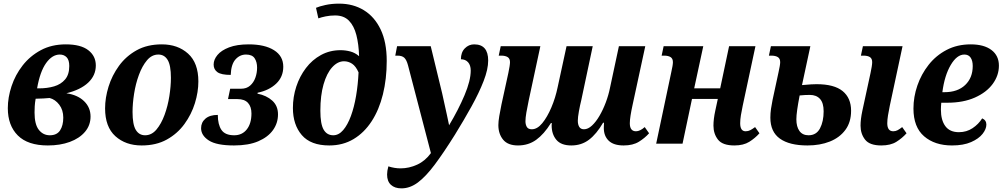

<svg xmlns="http://www.w3.org/2000/svg" viewBox="-20 -790 5518 1056"><path d="M243 10Q133 10 78 -45Q23 -100 23 -195Q23 -254 43.5 -316Q64 -378 104.5 -430Q145 -482 204.5 -514Q264 -546 342 -546Q424 -546 465.5 -514Q507 -482 507 -430Q507 -375 465 -335.5Q423 -296 345 -277Q407 -268 442.5 -233.5Q478 -199 478 -149Q478 -101 447.5 -65Q417 -29 364 -9.5Q311 10 243 10ZM309 -490Q267 -490 233.5 -443Q200 -396 184 -304H194Q240 -304 277.5 -315Q315 -326 338 -353Q361 -380 361 -427Q361 -460 346.5 -475Q332 -490 309 -490ZM254 -46Q293 -46 310.5 -73Q328 -100 328 -143Q328 -185 306 -214Q284 -243 253 -251Q223 -248 176 -247Q172 -224 171 -205.5Q170 -187 170 -171Q170 -106 193.5 -76Q217 -46 254 -46Z M759 10Q671 10 614.5 -41Q558 -92 558 -194Q558 -252 577 -313.5Q596 -375 634.5 -428Q673 -481 731.5 -513.5Q790 -546 870 -546Q958 -546 1014.5 -495Q1071 -444 1071 -342Q1071 -284 1052 -222.5Q1033 -161 994.5 -108Q956 -55 897.5 -22.5Q839 10 759 10ZM778 -46Q814 -46 840.5 -77.5Q867 -109 885 -158Q903 -207 911.5 -261.5Q920 -316 920 -362Q920 -431 902 -460.5Q884 -490 851 -490Q815 -490 788.5 -458.5Q762 -427 744 -378Q726 -329 717.5 -274.5Q709 -220 709 -174Q709 -105 727 -75.5Q745 -46 778 -46Z M1267 10Q1171 10 1128.5 -17.5Q1086 -45 1086 -85Q1086 -117 1110 -137.5Q1134 -158 1178 -158Q1178 -105 1198 -75.5Q1218 -46 1268 -46Q1312 -46 1337.5 -78.5Q1363 -111 1363 -166Q1363 -203 1344 -224Q1325 -245 1286 -245H1234L1246 -302H1306Q1336 -302 1355.5 -319Q1375 -336 1384.5 -362.5Q1394 -389 1394 -418Q1394 -449 1380.5 -469.5Q1367 -490 1333 -490Q1299 -490 1275 -463Q1251 -436 1249 -378Q1197 -378 1176 -393Q1155 -408 1155 -435Q1155 -462 1176 -487.5Q1197 -513 1240 -529.5Q1283 -546 1348 -546Q1436 -546 1487 -514Q1538 -482 1538 -423Q1538 -367 1499 -330Q1460 -293 1397 -280L1396 -275Q1446 -265 1477.5 -236.5Q1509 -208 1509 -161Q1509 -113 1481.5 -74.5Q1454 -36 1400.5 -13Q1347 10 1267 10Z M1791 10Q1689 10 1640 -47Q1591 -104 1591 -196Q1591 -257 1609.5 -313.5Q1628 -370 1662.5 -415.5Q1697 -461 1745.5 -487.5Q1794 -514 1853 -514Q1880 -514 1906.5 -507Q1933 -500 1955 -481Q1953 -547 1940 -597.5Q1927 -648 1899 -676.5Q1871 -705 1823 -705Q1796 -705 1771.5 -700Q1747 -695 1731 -689L1718 -747Q1736 -755 1770 -762.5Q1804 -770 1845 -770Q1922 -770 1981 -734Q2040 -698 2073.5 -628Q2107 -558 2107 -455Q2107 -356 2086 -271Q2065 -186 2024 -123Q1983 -60 1924.5 -25Q1866 10 1791 10ZM1813 -46Q1843 -46 1867.5 -74.5Q1892 -103 1910 -152Q1928 -201 1938.5 -263Q1949 -325 1952 -392Q1937 -426 1916.5 -439.5Q1896 -453 1872 -453Q1837 -453 1807 -420Q1777 -387 1759.5 -326Q1742 -265 1742 -181Q1742 -108 1760 -77Q1778 -46 1813 -46Z M2188 246Q2151 246 2130 226.5Q2109 207 2109 170Q2109 150 2116 125Q2150 136 2183 136Q2230 136 2274.5 115.5Q2319 95 2350 52L2224 -431Q2216 -461 2203.5 -472.5Q2191 -484 2166 -484H2154L2164 -536H2349L2412 -276Q2417 -253 2424 -221.5Q2431 -190 2438 -158Q2445 -126 2450 -101Q2501 -186 2535 -266.5Q2569 -347 2569 -402Q2569 -431 2554.5 -447.5Q2540 -464 2515 -464Q2515 -502 2536.5 -524Q2558 -546 2588 -546Q2665 -546 2665 -457Q2665 -409 2640 -344.5Q2615 -280 2573.5 -205Q2532 -130 2482 -49Q2420 50 2371 115.5Q2322 181 2278.5 213.5Q2235 246 2188 246Z M2829 10Q2773 10 2747 -22Q2721 -54 2721 -102Q2721 -122 2726 -151.5Q2731 -181 2738 -215L2776 -389Q2780 -408 2782.5 -424Q2785 -440 2785 -448Q2785 -468 2772 -476Q2759 -484 2737 -484H2723L2734 -536H2952L2888 -238Q2880 -200 2875 -171Q2870 -142 2870 -123Q2870 -105 2877.5 -92Q2885 -79 2905 -79Q2935 -79 2962.5 -112.5Q2990 -146 3012.5 -199Q3035 -252 3047 -310L3096 -536H3240L3177 -239Q3170 -211 3164 -178Q3158 -145 3158 -126Q3158 -105 3166 -92Q3174 -79 3192 -79Q3214 -79 3236 -99.5Q3258 -120 3277.5 -153.5Q3297 -187 3312 -227Q3327 -267 3335 -307L3384 -536H3529L3459 -212Q3452 -180 3448 -154.5Q3444 -129 3444 -112Q3444 -68 3478 -68Q3500 -68 3526 -91L3550 -57Q3527 -31 3494 -10.5Q3461 10 3410 10Q3355 10 3328 -16Q3301 -42 3301 -86Q3301 -94 3301.5 -101.5Q3302 -109 3302 -115H3297Q3261 -53 3219.5 -21.5Q3178 10 3122 10Q3066 10 3040 -21Q3014 -52 3014 -101Q3014 -106 3015 -113H3010Q2972 -52 2929 -21Q2886 10 2829 10Z M4019 10Q3954 10 3929 -22Q3904 -54 3904 -99Q3904 -135 3914 -181L3928 -246H3786L3734 0H3589L3672 -393Q3681 -432 3681 -448Q3681 -468 3668 -476Q3655 -484 3633 -484H3619L3630 -536H3848L3798 -304H3941L3990 -536H4135L4065 -209Q4059 -181 4055 -156.5Q4051 -132 4051 -112Q4051 -68 4081 -68Q4095 -68 4106.5 -74Q4118 -80 4133 -91L4157 -57Q4133 -30 4101 -10Q4069 10 4019 10Z M4827 10Q4763 10 4738 -22Q4713 -54 4713 -99Q4713 -134 4723 -181L4768 -389Q4772 -407 4774.5 -423Q4777 -439 4777 -448Q4777 -468 4764.5 -476Q4752 -484 4729 -484H4715L4726 -536H4944L4874 -209Q4868 -180 4864 -155.5Q4860 -131 4860 -112Q4860 -68 4893 -68Q4906 -68 4917 -74Q4928 -80 4942 -91L4966 -57Q4942 -30 4910 -10Q4878 10 4827 10ZM4421 10Q4322 10 4269.5 -27.5Q4217 -65 4217 -143Q4217 -167 4220.5 -191.5Q4224 -216 4229 -240L4262 -393Q4266 -411 4268.5 -425.5Q4271 -440 4271 -448Q4271 -468 4258 -476Q4245 -484 4222 -484H4209L4220 -536H4437L4391 -322Q4422 -325 4441 -326Q4460 -327 4471 -327Q4568 -327 4614.5 -289Q4661 -251 4661 -181Q4661 -118 4629.5 -75.5Q4598 -33 4544 -11.5Q4490 10 4421 10ZM4427 -46Q4470 -46 4490 -84Q4510 -122 4510 -178Q4510 -224 4490 -246Q4470 -268 4434 -268Q4407 -268 4378 -265Q4369 -218 4364.5 -186Q4360 -154 4360 -134Q4360 -93 4377 -69.5Q4394 -46 4427 -46Z M5216 10Q5121 10 5062.5 -40.5Q5004 -91 5004 -193Q5004 -257 5025.5 -319.5Q5047 -382 5087.5 -433.5Q5128 -485 5186.5 -515.5Q5245 -546 5319 -546Q5392 -546 5433 -515Q5474 -484 5474 -429Q5474 -375 5440 -328.5Q5406 -282 5342 -253.5Q5278 -225 5190 -225H5157Q5156 -215 5155.5 -205Q5155 -195 5155 -187Q5155 -129 5179.5 -96Q5204 -63 5254 -63Q5296 -63 5329 -85Q5362 -107 5382 -139Q5405 -129 5405 -105Q5405 -80 5384 -53.5Q5363 -27 5321 -8.5Q5279 10 5216 10ZM5163 -283H5175Q5247 -283 5288.5 -322.5Q5330 -362 5330 -427Q5330 -456 5318.5 -473Q5307 -490 5284 -490Q5243 -490 5209 -432.5Q5175 -375 5163 -283Z"/></svg>

Font: Noto Serif SemiCondensed
Style: Bold Italic
Weight: 700
Width: 4
Italic angle: -12°
Designer: Monotype Design Team
Foundry: Monotype Imaging Inc.
Version: Version 2.014